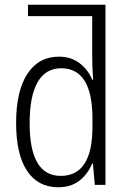

<svg xmlns="http://www.w3.org/2000/svg" viewBox="-20 -780 538 810"><path d="M48 -261Q48 -396 95.5 -468.5Q143 -541 229 -541Q279 -541 315 -514Q351 -487 369 -444H373Q369 -502 369 -531V-712H98V-760H425V0H380L372 -90H369Q350 -45 314.5 -17.5Q279 10 226 10Q140 10 94 -59.5Q48 -129 48 -261ZM370 -244V-280Q370 -492 238 -492Q172 -492 138.5 -433Q105 -374 105 -260Q105 -38 236 -38Q370 -38 370 -244Z"/></svg>

Font: Noto Sans Display Light Narrow
Style: Regular
Weight: 300
Width: 4
Designer: Monotype Design team
Foundry: Monotype Imaging Inc.
Version: Version 1.000